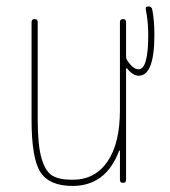

<svg xmlns="http://www.w3.org/2000/svg" viewBox="-20 -580 540 609"><path d="M210 9.8Q136.7 9.8 108.4 -33.7Q80.1 -77.1 80.1 -200.2V-509.8Q80.1 -519.5 89.8 -519.5Q99.6 -519.5 99.6 -509.8V-200.2Q99.6 -119.1 111.8 -77.6Q124 -36.1 146 -22.9Q168 -9.8 210 -9.8Q281.2 -9.8 320.8 -67.4Q360.4 -125 360.4 -230.5V-509.8Q360.4 -519.5 370.1 -519.5Q379.9 -519.5 379.9 -509.8V-400.4Q379.9 -394.5 382.8 -389.6Q402.3 -359.4 419.9 -360.4Q450.2 -360.4 450.2 -469.7Q450.2 -511.7 442.4 -549.8Q440.4 -559.6 450.2 -559.6Q460.9 -559.6 462.9 -549.8Q469.7 -515.6 469.7 -469.7Q469.7 -339.8 419.9 -339.8Q401.4 -339.8 382.8 -363.3Q380.9 -363.3 379.9 -362.3V-9.8Q379.9 0 370.1 0Q360.4 0 360.4 -9.8V-101.6Q360.4 -102.5 359.4 -102.5Q357.4 -102.5 357.4 -100.6Q315.4 9.8 210 9.8Z"/></svg>

Font: Rounded-L Mgen+ 2m thin
Style: Regular
Weight: 100
Designer: [Source Han Sans]
Ryoko NISHIZUKA  (kana & ideographs); Paul D. Hunt (Latin, Greek & Cyrillic); Wenlong ZHANG  (bopomofo
Version: Version 1.059.20150602